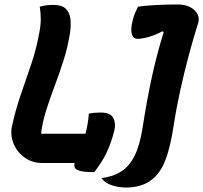

<svg xmlns="http://www.w3.org/2000/svg" viewBox="-20 -730 910 860"><path d="M434 68Q488 61 524.5 37Q561 13 584 -34.5Q607 -82 619 -160Q637 -276 658.5 -377Q680 -478 713 -586L707 -590Q679 -574 647.5 -565Q616 -556 596 -556Q577 -556 570.5 -577Q564 -598 574 -638Q579 -658 586 -674Q593 -690 598 -700Q622 -704 671 -707Q720 -710 774 -710Q824 -710 851 -684.5Q878 -659 867 -625Q847 -562 826 -484Q805 -406 787 -323.5Q769 -241 757 -162Q746 -93 732.5 -47.5Q719 -2 702.5 25.5Q686 53 665 71Q638 93 607.5 101.5Q577 110 546 110Q511 110 481 100Q451 90 434 68ZM168 0Q124 0 90 -24.5Q56 -49 40.5 -87.5Q25 -126 34 -166Q50 -240 74 -308.5Q98 -377 121 -446Q144 -515 157 -589Q163 -621 162.5 -648.5Q162 -676 158 -700Q175 -705 190 -706.5Q205 -708 219 -708Q257 -708 274.5 -691Q292 -674 295.5 -645Q299 -616 293 -579Q283 -517 264.5 -459Q246 -401 225 -345.5Q204 -290 187 -236.5Q170 -183 164 -131H363Q368 -150 372 -172.5Q376 -195 378 -221Q401 -226 430 -226Q475 -226 487.5 -201.5Q500 -177 492 -145Q478 -89 457 -45.5Q436 -2 402 41Q361 41 341 36Q321 31 316 22.5Q311 14 314 2L315 0Z"/></svg>

Font: Recursive Sn Csl St
Style: Bold Italic
Weight: 700
Italic angle: -15°
Version: Version 1.079;hotconv 1.0.112;makeotfexe 2.5.65598; ttfautoh